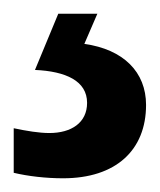

<svg xmlns="http://www.w3.org/2000/svg" viewBox="-32 -20 233 280"><path d="M181 133C181 85 148 52 91 44L110 0H53L19 82C64 84 95 98 95 130C95 159 72 174 40 174C25 174 7 171 -12 167V232C9 237 35 240 60 240C137 240 181 199 181 133Z"/></svg>

Font: Noto Sans Hebrew ExtraCondensed SemiBold
Style: Regular
Weight: 600
Width: 2
Designer: Ben Nathan
Foundry: Google LLC
Version: Version 3.001